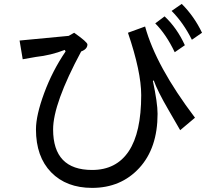

<svg xmlns="http://www.w3.org/2000/svg" viewBox="-20 -875 1040 962"><path d="M992.2 -710.9 941.4 -675.8Q898.4 -761.7 839.8 -820.3L890.6 -855.5Q953.1 -793 992.2 -710.9ZM906.2 -648.4 855.5 -613.3Q812.5 -703.1 757.8 -757.8L804.7 -793Q867.2 -734.4 906.2 -648.4ZM957 -285.2 882.8 -222.7 824.2 -324.2Q769.5 -418 750 -472.7L746.1 -468.8Q769.5 -359.4 769.5 -304.7Q769.5 -132.8 677.7 -33.2Q585.9 66.4 441.4 66.4Q312.5 66.4 236.3 -11.7Q160.2 -89.8 160.2 -226.6Q160.2 -296.9 201.2 -408.2Q242.2 -519.5 308.6 -617.2L304.7 -625Q234.4 -597.7 160.2 -589.8L93.8 -578.1L78.1 -671.9L324.2 -695.3L351.6 -710.9Q418 -664.1 418 -652.3Q418 -628.9 386.7 -617.2Q246.1 -355.5 246.1 -226.6Q246.1 -125 294.9 -74.2Q343.8 -23.4 441.4 -23.4Q562.5 -23.4 625 -117.2Q687.5 -210.9 687.5 -398.4Q687.5 -515.6 621.1 -710.9L707 -742.2Q761.7 -543 957 -285.2Z"/></svg>

Font: Droid Sans Fallback
Style: Regular
Weight: 400
Designer: Steve Matteson
Foundry: Ascender Corporation
Version: 3.00 (Khmer version)